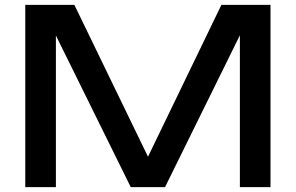

<svg xmlns="http://www.w3.org/2000/svg" viewBox="-20 -770 1217 790"><path d="M1093 -750V0H967V-710L1008 -708L659 0H518L169 -707L210 -709V0H84V-750H286L622 -57H556L891 -750Z"/></svg>

Font: Unbounded
Style: Regular
Weight: 400
Designer: Luke Prowse, Jean-Baptiste Morizot, Fátima Lázaro, Florian Runge
Foundry: NaN
Version: Version 1.701;gftools[0.9.28.dev5+ged2979d]